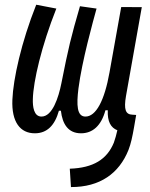

<svg xmlns="http://www.w3.org/2000/svg" viewBox="-20 -547 626 802"><path d="M276.4 234.4C397.5 234.9 477.5 177.2 516.6 79.6C526.9 53.2 533.2 22.9 539.6 -13.7L548.8 -66.9H547.9L533.2 -67.9C504.4 -68.8 496.6 -89.4 506.3 -146L572.3 -517.1L486.3 -517.6L437.5 -245.1C416.5 -126.5 380.9 -60.1 336.9 -60.1C300.8 -60.1 299.3 -108.9 307.6 -176.8C322.3 -292 368.7 -458 383.3 -511.2L314 -521C275.9 -389.6 266.6 -351.1 236.3 -198.7C224.6 -140.1 199.2 -60.1 153.3 -60.1C121.1 -60.1 116.2 -101.6 117.2 -133.3C119.1 -207.5 153.3 -355 215.3 -511.2L131.3 -527.3C68.8 -370.1 35.2 -217.3 31.7 -130.4C27.8 -37.1 64.5 9.8 125.5 9.8C176.8 9.8 209 -23.4 226.1 -84.5H234.4C240.7 -28.3 265.1 9.8 318.4 9.8C366.2 9.8 402.8 -21 420.4 -86.4H430.2C428.2 -38.6 442.9 -13.7 470.2 -2.9C465.8 16.1 461.4 32.7 455.6 48.8C426.8 118.7 370.1 154.3 271.5 157.7Z"/></svg>

Font: Cascadia Code SemiLight
Style: Italic
Weight: 350
Italic angle: -10°
Monospace: yes
Designer: Aaron Bell
Foundry: Saja Typeworks
Version: Version 2404.023